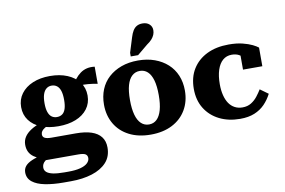

<svg xmlns="http://www.w3.org/2000/svg" viewBox="-98 -950 2016 1360"><g transform="rotate(-10 909.5 -269.5)"><path d="M614 -410Q577 -417 546.5 -419.5Q516 -422 493.5 -420.5Q471 -419 455 -411L437 -418Q453 -448 471 -471Q489 -494 510.5 -509.5Q532 -525 557.5 -531Q583 -537 614 -533ZM289 -162Q218 -162 164.5 -183.5Q111 -205 81 -245.5Q51 -286 51 -341Q51 -396 81.5 -437Q112 -478 165.5 -500.5Q219 -523 289 -523Q360 -523 414 -500.5Q468 -478 498.5 -437Q529 -396 529 -341Q529 -286 498.5 -245.5Q468 -205 414 -183.5Q360 -162 289 -162ZM289 -228Q312 -228 328 -239.5Q344 -251 352 -276Q360 -301 360 -339Q360 -379 352 -404Q344 -429 328 -441.5Q312 -454 289 -454Q268 -454 252 -441.5Q236 -429 227.5 -404Q219 -379 219 -339Q219 -301 227.5 -276Q236 -251 252 -239.5Q268 -228 289 -228ZM255 237Q180 237 122 225.5Q64 214 31.5 188Q-1 162 -1 120Q-1 94 14.5 75Q30 56 63.5 41.5Q97 27 151 15L187 43Q167 52 154.5 62Q142 72 136.5 83.5Q131 95 131 108Q131 128 146 141Q161 154 192 160.5Q223 167 273 167H302Q353 167 387.5 158Q422 149 439.5 132.5Q457 116 457 96Q457 77 443 68Q429 59 392 59H136L131 44Q98 31 76 15Q54 -1 43.5 -23Q33 -45 33 -73Q33 -104 49 -129Q65 -154 97 -174.5Q129 -195 175 -210L229 -185Q208 -178 192.5 -168.5Q177 -159 169.5 -148.5Q162 -138 162 -125Q162 -107 177.5 -99Q193 -91 226 -91H400Q467 -91 512 -76Q557 -61 580.5 -30.5Q604 0 604 46Q604 111 565.5 153Q527 195 460 216Q393 237 308 237Z M1214 -256Q1214 -178 1178.5 -117.5Q1143 -57 1077.5 -23.5Q1012 10 923 10Q834 10 768.5 -23.5Q703 -57 667.5 -117.5Q632 -178 632 -256Q632 -316 652 -365Q672 -414 710.5 -449Q749 -484 802.5 -503.5Q856 -523 923 -523Q989 -523 1042.5 -503.5Q1096 -484 1134.5 -449Q1173 -414 1193.5 -365Q1214 -316 1214 -256ZM819 -256Q819 -193 831 -150Q843 -107 866.5 -85Q890 -63 923 -63Q956 -63 979 -85Q1002 -107 1014 -150Q1026 -193 1026 -256Q1026 -321 1014 -363Q1002 -405 979 -426.5Q956 -448 923 -448Q890 -448 866.5 -426.5Q843 -405 831 -363Q819 -321 819 -256ZM911 -692Q919 -719 930.5 -738Q942 -757 959 -766.5Q976 -776 1000 -776Q1031 -776 1049.5 -759Q1068 -742 1068 -716Q1068 -699 1061.5 -683Q1055 -667 1041.5 -652Q1028 -637 1007 -623L931 -560H878V-586Z M1596 -67Q1632 -67 1658.5 -83.5Q1685 -100 1704 -124.5Q1723 -149 1737 -172L1795 -130Q1774 -89 1743.5 -57.5Q1713 -26 1669.5 -8Q1626 10 1566 10Q1482 10 1417 -22.5Q1352 -55 1315 -114.5Q1278 -174 1278 -256Q1278 -339 1315 -398.5Q1352 -458 1418.5 -490.5Q1485 -523 1575 -523Q1632 -523 1674 -512.5Q1716 -502 1743.5 -488.5Q1771 -475 1784 -464V-330H1645V-459Q1658 -457 1665.5 -450.5Q1673 -444 1676.5 -435.5Q1680 -427 1678.5 -418Q1677 -409 1671 -403Q1659 -423 1637 -435.5Q1615 -448 1584 -448Q1546 -448 1519.5 -425Q1493 -402 1479 -359Q1465 -316 1465 -256Q1465 -212 1474 -176.5Q1483 -141 1499.5 -117Q1516 -93 1540.5 -80Q1565 -67 1596 -67Z"/></g></svg>

Font: Roboto Serif 36pt
Style: Bold
Weight: 700
Version: Version 1.008